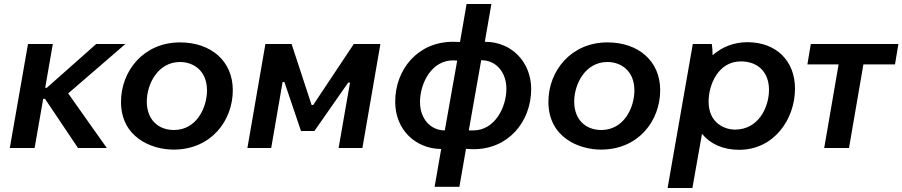

<svg xmlns="http://www.w3.org/2000/svg" viewBox="-20 -740 4512 960"><path d="M29 0H153L196 -246H205L370 0H514L321 -273L607 -520H461L214 -301H206L244 -520H120Z M848 8C1035 8 1144 -136 1144 -289C1144 -435 1035 -528 880 -528C698 -528 585 -385 585 -231C585 -54 736 8 848 8ZM850 -90C767 -90 714 -146 714 -232C714 -319 769 -430 880 -430C949 -430 1015 -385 1015 -288C1015 -201 962 -90 850 -90Z M1217 0H1336L1393 -330H1402L1485 -85H1552L1721 -327H1730L1673 0H1792L1882 -520H1749L1546 -215H1538L1438 -520H1307Z M2153 194H2277L2310 4C2323 5 2336 6 2348 6C2521 6 2635 -130 2636 -294C2636 -427 2541 -531 2405 -531H2404L2437 -720H2313L2280 -530L2244 -531C2070 -531 1956 -394 1956 -231C1956 -90 2059 4 2186 5ZM2080 -230C2080 -323 2138 -441 2249 -438L2266 -437L2204 -88C2131 -88 2080 -148 2080 -230ZM2324 -88 2386 -439C2463 -439 2512 -376 2512 -296C2512 -204 2454 -88 2347 -88Z M2985 8C3172 8 3281 -136 3281 -289C3281 -435 3172 -528 3017 -528C2835 -528 2722 -385 2722 -231C2722 -54 2873 8 2985 8ZM2987 -90C2904 -90 2851 -146 2851 -232C2851 -319 2906 -430 3017 -430C3086 -430 3152 -385 3152 -288C3152 -201 3099 -90 2987 -90Z M3318 200H3442L3490 -71C3531 -21 3594 9 3676 9C3850 9 3955 -144 3955 -297C3955 -435 3862 -529 3717 -529C3649 -529 3590 -505 3543 -464C3543 -486 3541 -508 3539 -520H3444ZM3655 -92C3605 -92 3523 -123 3523 -232C3523 -316 3571 -433 3684 -433C3771 -433 3825 -378 3825 -291C3825 -203 3772 -92 3655 -92Z M4017 -418H4173L4101 0H4225L4297 -418H4455L4472 -520H4034Z"/></svg>

Font: Fixel Display 20240404 SemiBold
Style: Italic
Weight: 600
Italic angle: -10°
Designer: AlfaBravo + MacPaw
Foundry: Kyrylo Tkachov, Marchela Mozhyna, Serhii Makarenko, Maria Weinstein, Zakhar Kryvoshyya
Version: Version 1.211;Glyphs 3.2 (3225)